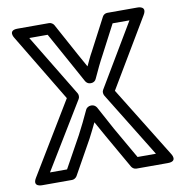

<svg xmlns="http://www.w3.org/2000/svg" viewBox="-79 -754 812 853"><g transform="rotate(-10 326.5 -327.0)"><path d="M87 -25 269 -324C274 -332 273 -343 269 -350L100 -629H183L256 -497C273 -467 289 -437 311 -397C316 -389 324 -384 332 -384H337C347 -384 356 -391 359 -399C377 -438 391 -468 407 -497L476 -629H552L383 -345C378 -337 380 -326 384 -319L565 -25H482L401 -166C383 -199 365 -233 343 -273C338 -281 329 -286 321 -286H317C307 -286 297 -279 294 -272C276 -232 259 -199 242 -166L164 -25ZM22 -13C-3 27 43 25 43 25H178C186 25 195 20 200 12L286 -142C298 -165 308 -185 320 -210C333 -186 345 -165 358 -142L446 12C450 19 459 25 468 25H610C658 25 631 -13 631 -13L434 -332L618 -641C642 -681 596 -679 596 -679H461C452 -679 443 -674 439 -666L363 -521C352 -502 344 -483 333 -460C321 -482 311 -500 299 -521L220 -666C216 -673 207 -679 198 -679H56C9 -679 35 -641 35 -641L218 -337Z"/></g></svg>

Font: Falling Sky
Style: ExtOu
Weight: 400
Designer: Paul D. Hunt
Foundry: Adobe Systems Incorporated
Version: Version 1.02